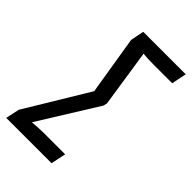

<svg xmlns="http://www.w3.org/2000/svg" viewBox="-258 -792 869 869"><g transform="rotate(45 176.5 -357.0)"><path d="M-41 0H249L264 -72H126C104 -72 81 -70 55 -68L231 -351L235 -369L193 -645C213 -643 232 -642 262 -642H379L394 -714H122L109 -649L155 -367L-27 -66Z"/></g></svg>

Font: Noto Sans ExtraCondensed
Style: Italic
Weight: 400
Width: 2
Italic angle: -12°
Designer: Monotype Design Team
Foundry: Monotype Imaging Inc.
Version: Version 2.013